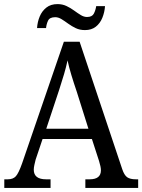

<svg xmlns="http://www.w3.org/2000/svg" viewBox="-20 -918 695 938"><path d="M1 0V-42H18Q44 -42 57.5 -57Q71 -72 88 -120L292 -714H369L577 -92Q587 -62 601.5 -52Q616 -42 644 -42H655V0H397V-42H418Q473 -42 473 -86Q473 -95 470.5 -106.5Q468 -118 464 -131L429 -239H188L154 -138Q151 -126 148 -112.5Q145 -99 145 -89Q145 -42 205 -42H227V0ZM206 -289H412L355 -470Q340 -514 328.5 -552Q317 -590 310 -623Q303 -590 293 -556Q283 -522 269 -479ZM395 -771Q370 -771 350 -780.5Q330 -790 313 -802.5Q296 -815 280.5 -824.5Q265 -834 250 -834Q223 -834 215 -817.5Q207 -801 205 -781H161Q163 -811 174 -837.5Q185 -864 206.5 -881Q228 -898 261 -898Q285 -898 305 -888.5Q325 -879 342 -866.5Q359 -854 374.5 -844.5Q390 -835 405 -835Q430 -835 438.5 -851.5Q447 -868 450 -888H493Q491 -858 480 -831Q469 -804 448 -787.5Q427 -771 395 -771Z"/></svg>

Font: Noto Serif Tamil SemiCondensed
Style: Regular
Weight: 400
Width: 4
Designer: Indian Type Foundry, Tom Grace, and the Monotype Design Team
Foundry: Monotype Imaging Inc.
Version: Version 2.004; ttfautohint (v1.8.4.7-5d5b)